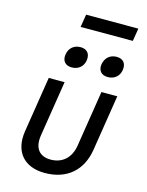

<svg xmlns="http://www.w3.org/2000/svg" viewBox="-142 -1062 884 1158"><g transform="rotate(15 300.0 -483.5)"><path d="M235 -897H561L574 -977H248ZM471 -647C512 -647 542 -672 548 -712C554 -754 533 -779 492 -779C452 -779 422 -754 415 -712C409 -672 431 -647 471 -647ZM246 -647C287 -647 317 -672 323 -712C329 -754 307 -779 267 -779C226 -779 196 -754 190 -712C184 -672 206 -647 246 -647ZM253 10C391 10 481 -68 502 -202L557 -550H458L403 -202C391 -122 339 -77 267 -77C196 -77 161 -122 173 -202L228 -550H129L74 -202C54 -72 123 10 253 10Z"/></g></svg>

Font: JetBrains Mono Medium
Style: Italic
Weight: 436
Italic angle: -9°
Monospace: yes
Designer: Philipp Nurullin, Konstantin Bulenkov
Foundry: JetBrains
Version: Version 2.305